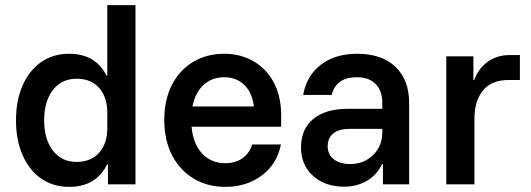

<svg xmlns="http://www.w3.org/2000/svg" viewBox="-20 -720 2076 750"><path d="M250 10Q187.5 10 140.8 -22.5Q94.2 -55 68.3 -113.8Q42.5 -172.5 42.5 -250Q42.5 -327.5 68.3 -386.2Q94.2 -445 140.8 -477.5Q187.5 -510 250 -510Q353.3 -510 395.8 -425H399.2V-700H509.2V0H401.7V-77.5H398.3Q355 10 250 10ZM279.2 -87.5Q335.8 -87.5 367.5 -123.8Q399.2 -160 399.2 -220V-280Q399.2 -340 367.5 -376.2Q335.8 -412.5 279.2 -412.5Q220.8 -412.5 186.7 -368.3Q152.5 -324.2 152.5 -250Q152.5 -175.8 186.7 -131.7Q220.8 -87.5 279.2 -87.5Z M860.8 10Q790.8 10 737.1 -22.1Q683.3 -54.2 652.5 -112.9Q621.7 -171.7 621.7 -251.7Q621.7 -330.8 651.7 -388.8Q681.7 -446.7 734.6 -478.3Q787.5 -510 855.8 -510Q919.2 -510 969.6 -481.2Q1020 -452.5 1049.2 -398.3Q1078.3 -344.2 1078.3 -268.3V-225H728.3Q734.2 -158.3 769.6 -120.4Q805 -82.5 860 -82.5Q900 -82.5 927.5 -102.1Q955 -121.7 965 -155.8H1077.5Q1061.7 -78.3 1002.1 -34.2Q942.5 10 860.8 10ZM731.7 -304.2H971.7Q965 -359.2 933.8 -388.8Q902.5 -418.3 855.8 -418.3Q808.3 -418.3 775.4 -388.3Q742.5 -358.3 731.7 -304.2Z M1324.2 9.2Q1249.2 9.2 1202.5 -33.3Q1155.8 -75.8 1155.8 -144.2Q1155.8 -215.8 1203.8 -255.4Q1251.7 -295 1339.2 -295H1473.3V-318.3Q1473.3 -365.8 1447.1 -392.1Q1420.8 -418.3 1374.2 -418.3Q1292.5 -418.3 1275.8 -349.2H1164.2Q1177.5 -424.2 1233.3 -467.1Q1289.2 -510 1375 -510Q1470.8 -510 1524.6 -459.2Q1578.3 -408.3 1578.3 -316.7V0H1475.8V-79.2H1472.5Q1452.5 -36.7 1413.3 -13.8Q1374.2 9.2 1324.2 9.2ZM1347.5 -79.2Q1401.7 -79.2 1437.5 -114.6Q1473.3 -150 1473.3 -202.5V-216.7H1345.8Q1304.2 -216.7 1282.1 -198.8Q1260 -180.8 1260 -149.2Q1260 -116.7 1283.8 -97.9Q1307.5 -79.2 1347.5 -79.2Z M1723.3 0V-500H1829.2V-407.5H1832.5Q1848.3 -451.7 1884.6 -478.3Q1920.8 -505 1971.7 -505H2010.8V-407.5H1966.7Q1900 -407.5 1866.7 -366.7Q1833.3 -325.8 1833.3 -257.5V0Z"/></svg>

Font: Funnel Sans Medium
Style: Regular
Weight: 500
Version: Version 1.000; Beta; Release 5; Build 24; ttfautohint (v1.8.